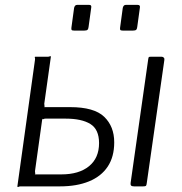

<svg xmlns="http://www.w3.org/2000/svg" viewBox="-20 -762 744 785"><path d="M353 -731 342 -651Q341 -643 337.5 -640Q334 -637 325 -637H283Q275 -637 273 -639.5Q271 -642 272 -649L283 -730Q286 -742 295 -742H345Q355 -742 353 -731ZM552 -731 541 -651Q540 -643 536.5 -640Q533 -637 524 -637H482Q474 -637 472 -639.5Q470 -642 471 -649L482 -730Q485 -742 494 -742H543Q554 -742 552 -731ZM51 0 123 -517Q124 -523 122.5 -526.5Q121 -530 125 -530H175Q181 -530 184 -532Q187 -534 188 -530L161 -338Q161 -332 162 -328Q163 -324 160 -324H267Q365 -324 406 -284.5Q447 -245 447 -180Q447 -121 420.5 -81Q394 -41 344 -20.5Q294 0 225 0H64Q59 0 55.5 2Q52 4 51 0ZM121 -49H231Q303 -49 344 -82.5Q385 -116 385 -177Q385 -233 349.5 -255Q314 -277 248 -277H166Q161 -277 157.5 -275Q154 -273 153 -277L123 -62Q123 -57 124 -53Q125 -49 121 -49ZM652 -517 580 -13Q579 -4 576.5 -2Q574 0 565 0H528Q519 0 516 -3.5Q513 -7 514 -14L586 -520Q587 -527 588.5 -528.5Q590 -530 596 -530H641Q646 -530 649.5 -526.5Q653 -523 652 -517Z"/></svg>

Font: Libre Franklin Light
Style: Italic
Weight: 300
Italic angle: -8°
Designer: Pablo Impallari, Rodrigo Fuenzalida, Nhung Nguyen
Foundry: Impallari Type
Version: Version 3.000